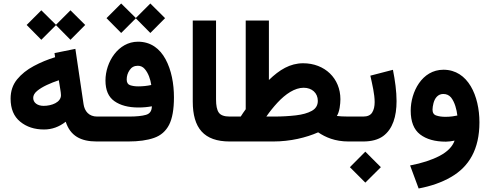

<svg xmlns="http://www.w3.org/2000/svg" viewBox="-20 -801 2774 1087"><path d="M130.9 -659.7 213.9 -575.7 296.9 -658.7 378.9 -575.7 462.4 -659.7 378.9 -742.7 296.9 -660.6 213.9 -742.7ZM544.9 0V-141.1H529.8C483.4 -141.1 459 -171.4 453.1 -210.9L406.7 -524.4L288.6 -500.5L292 -477.1C250 -464.4 210 -447.8 171.4 -427.2C132.8 -406.7 101.1 -381.3 76.7 -351.6C52.2 -321.3 40 -285.2 40 -242.7C40 -185.1 58.1 -141.6 94.2 -112.3C130.4 -82.5 175.3 -67.9 229.5 -67.9C273.9 -67.9 314.5 -82.5 352.1 -111.8C377.9 -32.2 436.5 0 527.8 0ZM325.2 -262.2C325.2 -221.2 272 -201.7 227.1 -201.7C191.9 -201.7 168 -219.7 168 -246.6C168 -260.7 175.3 -273.9 189.9 -286.1C218.8 -310.5 266.6 -331.1 313 -346.7L321.3 -295.4C323.2 -283.2 325.2 -271.5 325.2 -262.2Z M583 -698.2 666 -614.3 749 -697.3 831.1 -614.3 914.6 -698.2 831.1 -781.2 749 -699.2 666 -781.2ZM525.4 -141.1V0H705.1C765.1 0 814 -6.8 852.5 -20.5C890.6 -33.7 918.9 -58.6 937.5 -94.7C955.6 -130.4 964.8 -182.1 964.8 -250C964.8 -327.6 950.2 -404.8 917.5 -465.3C884.8 -525.9 833.5 -564.9 761.2 -564.9C649.4 -564.9 577.1 -449.7 577.1 -345.2C577.1 -291 593.8 -252.4 627.4 -228.5C661.1 -204.6 706.5 -192.4 764.2 -192.4C791 -192.4 815.9 -194.8 839.8 -199.2C839.4 -173.3 828.6 -157.2 806.6 -150.9C784.7 -144.5 752.4 -141.1 710.9 -141.1ZM762.2 -312C744.1 -312 729 -314.5 716.3 -318.8C703.6 -323.2 697.3 -334 697.3 -351.1C697.3 -370.1 702.6 -387.7 713.9 -404.3C724.6 -420.4 740.2 -428.7 760.3 -428.7C775.4 -428.7 788.6 -422.9 798.8 -411.1C819.8 -387.7 832 -351.1 836.4 -319.8C812.5 -314.5 787.1 -312 762.2 -312Z M1071.3 -226.6C1071.3 -75.7 1134.8 0 1280.8 0H1293V-141.1H1280.8C1249 -141.1 1228.5 -148.9 1218.3 -164.1C1208 -179.2 1203.1 -203.6 1203.1 -238.3V-684.6H1071.3Z M1695.8 -442.9C1621.6 -442.4 1562.5 -406.2 1502.4 -348.1V-684.6H1371.1V-182.6C1361.3 -168.9 1352.1 -156.2 1342.8 -141.1H1273.4V0H1526.4C1624.5 0 1713.4 -22 1781.2 -51.8C1822.8 -23.9 1876 0 1953.6 0H1967.8V-141.1H1953.1C1923.3 -141.1 1902.3 -142.6 1887.2 -144.5C1894.5 -156.2 1899.4 -171.4 1902.8 -189.9C1905.8 -208.5 1907.2 -225.1 1907.2 -239.3C1907.2 -356.9 1819.3 -442.9 1695.8 -442.9ZM1699.2 -304.2C1745.6 -304.2 1779.3 -274.9 1779.3 -230C1779.3 -205.1 1768.1 -186 1745.1 -173.3C1722.2 -160.6 1692.4 -152.3 1654.8 -147.9C1617.2 -143.6 1576.2 -141.1 1532.2 -141.1H1487.8C1506.8 -168.5 1527.8 -194.8 1550.8 -219.7C1597.2 -269.5 1648.9 -304.2 1699.2 -304.2Z M2035.6 0C2083.5 0 2121.1 -10.3 2148.9 -30.3C2203.6 -70.3 2225.1 -142.1 2225.1 -228.5C2225.1 -283.2 2216.8 -344.7 2204.6 -405.8L2076.7 -372.6C2087.9 -322.3 2101.1 -267.6 2101.1 -223.1C2101.1 -199.2 2096.7 -179.7 2087.4 -164.6C2078.1 -148.9 2061 -141.1 2036.1 -141.1H1947.8V0ZM1960.9 145.5 2048.3 232.9 2136.2 145.5 2048.3 57.6Z M2694.3 -108.4C2694.3 -256.8 2630.9 -406.2 2490.7 -406.2C2368.2 -406.2 2305.2 -279.3 2305.2 -174.8C2305.2 -112.3 2322.8 -67.4 2358.4 -40C2394 -12.7 2442.4 1 2504.4 1C2518.6 1 2537.6 -1.5 2553.7 -4.9C2541.5 29.3 2513.2 58.1 2468.8 81.5C2423.8 105 2368.2 123 2301.8 135.7L2350.1 266.1C2420.4 252.9 2481.4 231.4 2532.7 201.7C2635.7 142.6 2694.3 43.9 2694.3 -108.4ZM2502.4 -139.6C2481.4 -139.6 2464.4 -142.1 2450.2 -147C2436 -151.4 2428.7 -162.6 2428.7 -180.2C2428.7 -190.4 2430.7 -202.6 2434.1 -216.8C2441.4 -244.6 2458.5 -269 2489.7 -269C2507.8 -269 2522.5 -262.2 2533.7 -249C2555.2 -221.7 2565.4 -180.2 2569.3 -147C2554.2 -143.6 2530.3 -139.6 2502.4 -139.6Z"/></svg>

Font: Vazirmatn ExtraBold
Style: Regular
Weight: 800
Designer: Saber Rastikerdar
Foundry: Saber Rastikerdar
Version: Version 33.003